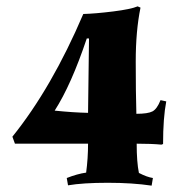

<svg xmlns="http://www.w3.org/2000/svg" viewBox="-20 -575 580 604"><path d="M257 -123H27L19 -145Q143 -299 242 -531Q280 -532 336 -539Q392 -546 413 -555L422 -551Q407 -478 407 -381.5Q407 -285 409 -217Q445 -217 459.5 -224.5Q474 -232 485 -260L503 -256Q493 -204 493 -122L488 -120Q456 -123 410 -123Q410 -65 417 -31Q442 -18 461 -15L457 9Q397 0 319 0Q241 0 194 8L190 -15Q223 -28 251 -32Q257 -77 257 -123ZM253 -454Q204 -308 152 -227Q210 -221 257 -220L260 -454Z"/></svg>

Font: Almendra SC
Style: Bold
Weight: 700
Designer: Ana Sanfelippo
Foundry: Ana Sanfelippo
Version: Version 1.003